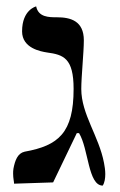

<svg xmlns="http://www.w3.org/2000/svg" viewBox="-20 -574 375 600"><path d="M234 -296C234 -334 242 -411 242 -448C242 -509 200 -520 158 -520C133 -520 100 -520 93 -554C93 -554 49 -544 49 -476C49 -423 108 -413 127 -410C178 -403 210 -393 210 -296C210 -159 163 -119 57 -100C35 -95 27 -73 22 -47C21 -41 21 -36 21 -31C21 -17 24 -6 24 0L146 -4L220 -158H227C257 -109 255 6 301 6C307 -3 309 -17 309 -30C309 -42 307 -55 305 -65C289 -149 234 -217 234 -296Z"/></svg>

Font: Libertinus Sans
Style: Regular
Weight: 400
Designer: Philipp H. Poll, Khaled Hosny
Foundry: Caleb Maclennan
Version: Version 7.050;RELEASE